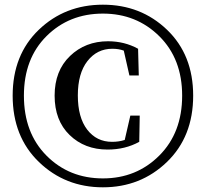

<svg xmlns="http://www.w3.org/2000/svg" viewBox="-20 -780 878 819"><path d="M512 -183 536 -287H576L574 -175Q514 -142 439 -142Q341 -142 277 -204Q213 -266 213 -372Q213 -478 278.5 -541Q344 -604 441 -604Q511 -604 569 -572L572 -458H532L508 -564Q487 -572 459 -572Q394 -572 353 -519.5Q312 -467 312 -373Q312 -279 352 -227Q392 -175 458 -175Q487 -175 512 -183ZM419 -19Q562 -19 659.5 -116.5Q757 -214 757 -372Q757 -529 659.5 -625.5Q562 -722 419 -722Q275 -722 178.5 -626Q82 -530 82 -372Q82 -213 178.5 -116Q275 -19 419 -19ZM804 -372Q804 -197 692 -89Q580 19 419 19Q258 19 146 -89Q34 -197 34 -372Q34 -546 145.5 -653Q257 -760 419 -760Q581 -760 692.5 -653Q804 -546 804 -372Z"/></svg>

Font: Swei Spring CJKtc
Style: Bold
Weight: 700
Version: Version 1.021